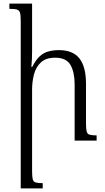

<svg xmlns="http://www.w3.org/2000/svg" viewBox="-20 -780 583 1065"><path d="M516 -29V0H394V-313Q394 -379 371 -419.5Q348 -460 286 -460Q235 -460 207 -434Q179 -408 168.5 -367.5Q158 -327 158 -283V169Q158 200 161.5 214Q165 228 177.5 232Q190 236 217 236V265H95V-664Q95 -695 91 -709Q87 -723 74 -727Q61 -731 32 -731V-760H158V-494Q158 -472 157 -451Q156 -430 154 -409H159Q178 -447 199.5 -467Q221 -487 248 -494.5Q275 -502 307 -502Q384 -502 420.5 -456Q457 -410 457 -315V-97Q457 -66 460.5 -51.5Q464 -37 476.5 -33Q489 -29 516 -29Z"/></svg>

Font: Noto Serif Armenian Light
Style: Regular
Weight: 300
Version: Version 2.007